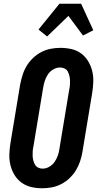

<svg xmlns="http://www.w3.org/2000/svg" viewBox="-20 -999 540 1027"><path d="M206 8Q176 8 147.5 1.5Q119 -5 96 -21.5Q73 -38 58 -62.5Q43 -87 36 -115Q29 -143 30 -173Q31 -203 36 -234L88 -548Q93 -573 101 -598.5Q109 -624 123 -647Q137 -670 157 -689Q177 -708 201 -720.5Q225 -733 251 -738Q277 -743 303 -743Q333 -743 362 -736.5Q391 -730 413.5 -713.5Q436 -697 451 -672.5Q466 -648 473 -620Q480 -592 479 -562Q478 -532 473 -501L421 -187Q417 -162 408.5 -136.5Q400 -111 386 -88Q372 -65 352 -46Q332 -27 308 -14.5Q284 -2 258 3Q232 8 206 8ZM208 -97Q226 -97 243.5 -107Q261 -117 272 -133Q283 -149 289.5 -167.5Q296 -186 298 -204L350 -518Q353 -531 354 -544Q355 -557 354.5 -569.5Q354 -582 351 -594Q348 -606 342.5 -616.5Q337 -627 325.5 -632.5Q314 -638 301 -638Q283 -638 265.5 -628Q248 -618 237 -602Q226 -586 220 -567.5Q214 -549 211 -531L159 -217Q156 -204 155 -191Q154 -178 154.5 -165.5Q155 -153 158 -141Q161 -129 167 -118.5Q173 -108 184 -102.5Q195 -97 208 -97ZM232 -804 186 -841 298 -979H414L479 -837L471 -833L424 -809L346 -914Z"/></svg>

Font: Iosevka Curly Slab Extrabold
Style: Italic
Weight: 800
Italic angle: -9°
Monospace: yes
Designer: Belleve Invis
Foundry: Belleve Invis
Version: Version 22.1.2; ttfautohint (v1.8.4)